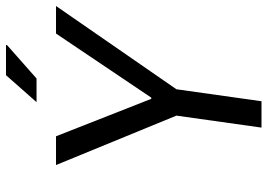

<svg xmlns="http://www.w3.org/2000/svg" viewBox="-146 -747 893 641"><g transform="rotate(-90 300.5 -426.5)"><path d="M195 0 235 -284 70 -686H166L291 -368H295L509 -686H601L323 -284L283 0ZM280 -751 370 -853H470L471 -850L359 -751Z"/></g></svg>

Font: Archivo Narrow
Style: Italic
Weight: 400
Italic angle: -8°
Designer: Hector Gatti
Foundry: Omnibus-Type
Version: Version 3.002